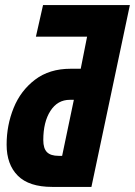

<svg xmlns="http://www.w3.org/2000/svg" viewBox="-20 -734 530 754"><path d="M6 -166Q6 -242 33.5 -310Q61 -378 117.5 -421Q174 -464 257 -464H297L322 -590H121L149 -714H490L339 0H185Q94 0 50 -44Q6 -88 6 -166ZM224 -122 270 -342H254Q206 -342 178 -298.5Q150 -255 150 -184Q150 -151 164.5 -136.5Q179 -122 210 -122Z"/></svg>

Font: Noto Sans Display Ex Bold Cond
Style: Italic
Weight: 800
Width: 3
Italic angle: -12°
Designer: Monotype Design team
Foundry: Monotype Imaging Inc.
Version: Version 1.000